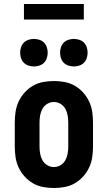

<svg xmlns="http://www.w3.org/2000/svg" viewBox="-20 -934 540 962"><path d="M250 8Q223 8 196 3Q169 -2 145.5 -15.5Q122 -29 103.5 -49.5Q85 -70 73.5 -94.5Q62 -119 58 -146Q54 -173 54 -200V-320Q54 -347 58 -374Q62 -401 73.5 -425.5Q85 -450 103.5 -470.5Q122 -491 145.5 -504.5Q169 -518 196 -523Q223 -528 250 -528Q277 -528 304 -523Q331 -518 354.5 -504.5Q378 -491 396.5 -470.5Q415 -450 426.5 -425.5Q438 -401 442 -374Q446 -347 446 -320V-200Q446 -173 442 -146Q438 -119 426.5 -94.5Q415 -70 396.5 -49.5Q378 -29 354.5 -15.5Q331 -2 304 3Q277 8 250 8ZM250 -97Q268 -97 283.5 -106.5Q299 -116 307.5 -131.5Q316 -147 319 -164.5Q322 -182 322 -200V-320Q322 -338 319 -355.5Q316 -373 307.5 -388.5Q299 -404 283.5 -413.5Q268 -423 250 -423Q232 -423 216.5 -413.5Q201 -404 192.5 -388.5Q184 -373 181 -355.5Q178 -338 178 -320V-200Q178 -182 181 -164.5Q184 -147 192.5 -131.5Q201 -116 216.5 -106.5Q232 -97 250 -97ZM350 -601Q336 -601 322.5 -605.5Q309 -610 299.5 -619.5Q290 -629 285.5 -642.5Q281 -656 281 -670Q281 -684 285.5 -697.5Q290 -711 299.5 -720.5Q309 -730 322.5 -734.5Q336 -739 350 -739Q364 -739 377.5 -734.5Q391 -730 400.5 -720.5Q410 -711 414.5 -697.5Q419 -684 419 -670Q419 -656 414.5 -642.5Q410 -629 400.5 -619.5Q391 -610 377.5 -605.5Q364 -601 350 -601ZM150 -601Q136 -601 122.5 -605.5Q109 -610 99.5 -619.5Q90 -629 85.5 -642.5Q81 -656 81 -670Q81 -684 85.5 -697.5Q90 -711 99.5 -720.5Q109 -730 122.5 -734.5Q136 -739 150 -739Q164 -739 177.5 -734.5Q191 -730 200.5 -720.5Q210 -711 214.5 -697.5Q219 -684 219 -670Q219 -656 214.5 -642.5Q210 -629 200.5 -619.5Q191 -610 177.5 -605.5Q164 -601 150 -601ZM100 -836V-914H400V-836Z"/></svg>

Font: Iosevka Curly Slab Extrabold
Style: Regular
Weight: 800
Monospace: yes
Designer: Belleve Invis
Foundry: Belleve Invis
Version: Version 22.1.2; ttfautohint (v1.8.4)